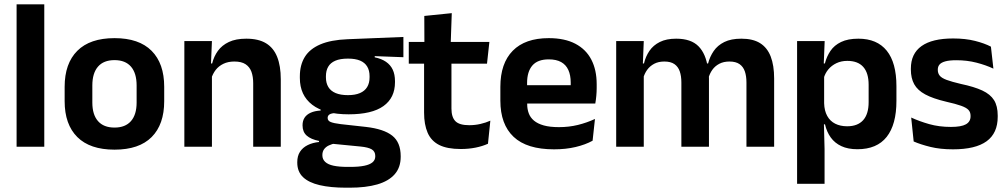

<svg xmlns="http://www.w3.org/2000/svg" viewBox="-20 -681 4676 891"><path d="M185.5 0H57V-661H185.5Z M511.5 13.5Q397.5 13.5 338.8 -45Q280 -103.5 280 -211.5V-278Q280 -386.5 338.8 -445.2Q397.5 -504 511.5 -504Q625 -504 683.5 -445.2Q742 -386.5 742 -278V-211.5Q742 -103.5 683.8 -45Q625.5 13.5 511.5 13.5ZM511.5 -89Q561.5 -89 587.8 -119Q614 -149 614 -205V-284.5Q614 -341.5 587.8 -371.8Q561.5 -402 511.5 -402Q461 -402 434.8 -371.8Q408.5 -341.5 408.5 -284.5V-205Q408.5 -149 434.8 -119Q461 -89 511.5 -89Z M1283 0H1155V-294.5Q1155 -325.5 1146.8 -348Q1138.5 -370.5 1119.5 -383Q1100.5 -395.5 1067.5 -395.5Q1038.5 -395.5 1016.8 -385Q995 -374.5 981.2 -356.8Q967.5 -339 960.5 -316.5L940.5 -386.5H964.5Q972.5 -419 991.2 -445Q1010 -471 1042.2 -486.2Q1074.5 -501.5 1123 -501.5Q1179.5 -501.5 1214.5 -480.2Q1249.5 -459 1266.2 -417Q1283 -375 1283 -313ZM963.5 0H835.5V-490.5H963.5L958.5 -371L963.5 -360.5Z M1598 -150.5Q1486.5 -150.5 1429 -194.8Q1371.5 -239 1371.5 -319V-326.5Q1371.5 -379.5 1394.5 -416.8Q1417.5 -454 1466.5 -475Q1515.5 -496 1593.5 -499L1852 -509.5V-415.5L1719 -420.5V-415Q1750.5 -408.5 1771.2 -394.2Q1792 -380 1802.5 -357.8Q1813 -335.5 1813 -304V-299.5Q1813 -227 1759.5 -188.8Q1706 -150.5 1598 -150.5ZM1592 93.5H1606Q1645 93.5 1670.5 88.2Q1696 83 1708.8 72.2Q1721.5 61.5 1721.5 44.5V43Q1721.5 22 1705.2 12.2Q1689 2.5 1653 -1L1509.5 -15L1539 -16.5Q1520.5 -13 1506.2 -6.2Q1492 0.5 1484 11.5Q1476 22.5 1476 38.5V39.5Q1476 58 1489 70.2Q1502 82.5 1528 88Q1554 93.5 1592 93.5ZM1603 190H1585Q1514 190 1463.5 178.2Q1413 166.5 1386.2 141Q1359.5 115.5 1359.5 73.5V71.5Q1359.5 43 1372 23.5Q1384.5 4 1407.5 -7.5Q1430.5 -19 1460.5 -22V-27Q1422.5 -34.5 1403.2 -51.8Q1384 -69 1384 -99V-99.5Q1384 -120.5 1393.5 -135Q1403 -149.5 1421.8 -158Q1440.5 -166.5 1468 -168V-182.5L1576.5 -155.5L1541.5 -156.5Q1518.5 -156 1509.5 -150.2Q1500.5 -144.5 1500.5 -134V-133.5Q1500.5 -120.5 1514.5 -114.8Q1528.5 -109 1561 -105L1678.5 -92Q1761 -82.5 1800.2 -51.5Q1839.5 -20.5 1839.5 44V46.5Q1839.5 96 1811.5 127.8Q1783.5 159.5 1730.8 174.8Q1678 190 1603 190ZM1594.5 -239.5Q1628 -239.5 1650.2 -249Q1672.5 -258.5 1683.8 -277Q1695 -295.5 1695 -322V-327.5Q1695 -354 1684 -372.2Q1673 -390.5 1651 -399.8Q1629 -409 1595.5 -409H1594Q1558.5 -409 1536 -399.2Q1513.5 -389.5 1503 -371.2Q1492.5 -353 1492.5 -327.5V-322Q1492.5 -295.5 1503.8 -277Q1515 -258.5 1537.8 -249Q1560.5 -239.5 1594.5 -239.5Z M2118 10.5Q2055.5 10.5 2018.2 -8.2Q1981 -27 1964.5 -65Q1948 -103 1948 -158.5V-444.5H2075V-177.5Q2075 -137.5 2093.2 -118.8Q2111.5 -100 2157.5 -100Q2184.5 -100 2209.5 -105.8Q2234.5 -111.5 2255.5 -121L2244.5 -14Q2219.5 -2.5 2187.2 4Q2155 10.5 2118 10.5ZM2240 -385.5H1877V-486.5H2251ZM2071.5 -477H1949.5L1949 -607L2076.5 -620Z M2551 12Q2425 12 2363.5 -46Q2302 -104 2302 -214V-278Q2302 -387 2359.5 -445.5Q2417 -504 2526.5 -504Q2600.5 -504 2650 -478Q2699.5 -452 2724.2 -404.2Q2749 -356.5 2749 -290V-272.5Q2749 -254.5 2747.2 -235.8Q2745.5 -217 2742.5 -200.5H2626.5Q2628 -228 2628.2 -252.8Q2628.5 -277.5 2628.5 -297.5Q2628.5 -332 2617.5 -356.2Q2606.5 -380.5 2584 -393Q2561.5 -405.5 2526.5 -405.5Q2475 -405.5 2450.5 -377Q2426 -348.5 2426 -296V-250.5L2426.5 -236V-197.5Q2426.5 -174.5 2433.8 -155Q2441 -135.5 2458 -121.2Q2475 -107 2503.2 -99Q2531.5 -91 2574 -91Q2620 -91 2661.8 -101.2Q2703.5 -111.5 2741 -129L2730 -28Q2696.5 -9.5 2651.2 1.2Q2606 12 2551 12ZM2716.5 -200.5H2370V-285.5H2716.5Z M3572.5 0H3444V-298Q3444 -328 3436.5 -349.8Q3429 -371.5 3411.8 -383.5Q3394.5 -395.5 3365 -395.5Q3338 -395.5 3318 -385Q3298 -374.5 3285.5 -356.8Q3273 -339 3267 -316.5L3253 -386.5H3266Q3274 -418 3292 -444.2Q3310 -470.5 3341.2 -486Q3372.5 -501.5 3420.5 -501.5Q3474 -501.5 3507.2 -480.8Q3540.5 -460 3556.5 -418.8Q3572.5 -377.5 3572.5 -316.5ZM2967.5 0H2839.5V-490.5H2967.5L2962.5 -366L2967.5 -360.5ZM3270 0H3142V-298Q3142 -328 3134.5 -349.8Q3127 -371.5 3109.8 -383.5Q3092.5 -395.5 3063 -395.5Q3035.5 -395.5 3015.8 -385Q2996 -374.5 2983.2 -356.8Q2970.5 -339 2964.5 -316.5L2944.5 -386.5H2968.5Q2976 -419 2993.8 -445Q3011.5 -471 3042 -486.2Q3072.5 -501.5 3118 -501.5Q3186.5 -501.5 3221.2 -466.5Q3256 -431.5 3265 -364.5Q3267 -354.5 3268.5 -341.2Q3270 -328 3270 -316.5Z M3959 11.5Q3915 11.5 3884.5 -2.8Q3854 -17 3835.2 -43Q3816.5 -69 3808.5 -104H3772L3804.5 -202Q3805.5 -167 3818.8 -143Q3832 -119 3855.8 -107Q3879.5 -95 3911.5 -95Q3960 -95 3985.5 -123.2Q4011 -151.5 4011 -207V-287.5Q4011 -342.5 3986 -370.5Q3961 -398.5 3912 -398.5Q3884 -398.5 3861.5 -387.8Q3839 -377 3824 -359Q3809 -341 3802.5 -317.5L3772.5 -386.5H3808Q3816 -418.5 3833.8 -444.8Q3851.5 -471 3883.2 -486.2Q3915 -501.5 3963.5 -501.5Q4050 -501.5 4095 -445.8Q4140 -390 4140 -281V-213Q4140 -103 4094.8 -45.8Q4049.5 11.5 3959 11.5ZM3806.5 172H3679V-490.5H3807L3802 -366L3804.5 -343.5V-147L3803 -124L3806.5 10.5Z M4402.5 12Q4343.5 12 4297.8 0.8Q4252 -10.5 4220 -24.5L4208.5 -135.5Q4246.5 -118 4292.2 -105Q4338 -92 4393 -92Q4441 -92 4462.5 -104.2Q4484 -116.5 4484 -141V-144Q4484 -160.5 4474.2 -171Q4464.5 -181.5 4440 -190.2Q4415.5 -199 4371 -209Q4309.5 -223.5 4273.8 -242.8Q4238 -262 4222.5 -290.2Q4207 -318.5 4207 -358V-362.5Q4207 -432 4256.5 -467.2Q4306 -502.5 4403 -502.5Q4460.5 -502.5 4504.8 -491.2Q4549 -480 4578.5 -464.5L4590 -362.5Q4555 -379 4511.5 -390.2Q4468 -401.5 4418 -401.5Q4385.5 -401.5 4366.8 -396.2Q4348 -391 4340 -381.5Q4332 -372 4332 -358.5V-356Q4332 -341 4340.8 -330Q4349.5 -319 4373 -310.2Q4396.5 -301.5 4439 -291.5Q4501 -278.5 4538.5 -261Q4576 -243.5 4593 -216.2Q4610 -189 4610 -145V-139Q4610 -63 4558.5 -25.5Q4507 12 4402.5 12Z"/></svg>

Font: Anek Devanagari SemiBold
Style: Regular
Weight: 600
Designer: Kailash Malviya (Devanagari) & Yesha Goshar (Latin)
Foundry: Ek Type
Version: Version 1.003